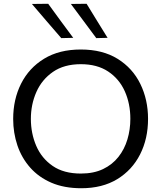

<svg xmlns="http://www.w3.org/2000/svg" viewBox="-20 -989 857 1020"><path d="M412 11Q321 11 253.2 -18.2Q185.5 -47.5 140.2 -98.8Q95 -150 72.5 -216.5Q50 -283 50 -357Q50 -461 92 -544.5Q134 -628 214.2 -677Q294.5 -726 409 -726Q525 -726 604.8 -676.5Q684.5 -627 725.5 -543.2Q766.5 -459.5 766.5 -357.5Q766.5 -252 724.2 -168.8Q682 -85.5 602.8 -37.2Q523.5 11 412 11ZM409.5 -67Q478 -67 527.5 -90.8Q577 -114.5 609.2 -155.5Q641.5 -196.5 657 -248.8Q672.5 -301 672.5 -357.5Q672.5 -438.5 642.8 -504.5Q613 -570.5 554.5 -609.2Q496 -648 409.5 -648Q320.5 -648 261.5 -607.2Q202.5 -566.5 173.2 -500.2Q144 -434 144 -357.5Q144 -280.5 172.5 -214.2Q201 -148 259.8 -107.5Q318.5 -67 409.5 -67ZM305.5 -786.5Q267 -831 228.2 -876Q189.5 -921 149.5 -968L236 -969Q268.5 -924 302 -878.5Q335.5 -833 369 -788ZM491.5 -786.5Q458.5 -831 425 -876Q391 -921 356.5 -968L440 -969Q467.5 -924 495.2 -879Q523 -834 551.5 -788Z"/></svg>

Font: Heraclito
Style: Regular
Weight: 400
Designer: Kostas Bartsokas (font) & Cristiano Sobral (main changes)
Foundry: Kostas Bartsokas (font) & Cristiano Sobral (main changes)
Version: Version 1.00;July 8, 2020;FontCreator 13.0.0.2655 64-bit